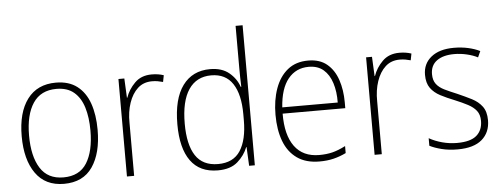

<svg xmlns="http://www.w3.org/2000/svg" viewBox="-50 -894 2714 1038"><g transform="rotate(-5 1307.0 -375.0)"><path d="M465 -265Q465 -139 414 -64.5Q363 10 259 10Q158 10 105.5 -64.5Q53 -139 53 -266Q53 -395 107 -467Q161 -539 262 -539Q332 -539 377 -504.5Q422 -470 443.5 -408.5Q465 -347 465 -265ZM93 -266Q93 -154 133.5 -89.5Q174 -25 259 -25Q346 -25 386 -89Q426 -153 426 -265Q426 -336 409.5 -390Q393 -444 357 -474.5Q321 -505 262 -505Q177 -505 135 -442Q93 -379 93 -266Z M782 -538Q818 -538 847 -528L840 -492Q826 -496 811.5 -498.5Q797 -501 781 -501Q734 -501 703 -472.5Q672 -444 655.5 -395.5Q639 -347 640 -288V0H601V-529H633L638 -424H640Q655 -468 690 -503Q725 -538 782 -538Z M1094 10Q996 10 946.5 -58.5Q897 -127 897 -257Q897 -395 950 -467Q1003 -539 1099 -539Q1163 -539 1202 -506.5Q1241 -474 1256 -429H1259Q1257 -481 1257 -530V-760H1295V0H1264L1259 -102H1257Q1240 -58 1201.5 -24Q1163 10 1094 10ZM1098 -24Q1181 -24 1219 -83Q1257 -142 1257 -248V-281Q1257 -388 1218.5 -446.5Q1180 -505 1102 -505Q1022 -505 979.5 -442Q937 -379 937 -257Q937 -143 976 -83.5Q1015 -24 1098 -24Z M1631 -539Q1694 -539 1733 -506.5Q1772 -474 1790.5 -419Q1809 -364 1809 -297V-265H1469Q1468 -149 1513.5 -87Q1559 -25 1647 -25Q1687 -25 1719 -33Q1751 -41 1790 -61V-23Q1757 -7 1722.5 1.5Q1688 10 1646 10Q1572 10 1524 -24Q1476 -58 1453 -119Q1430 -180 1430 -262Q1430 -341 1452.5 -404Q1475 -467 1519.5 -503Q1564 -539 1631 -539ZM1631 -505Q1562 -505 1519.5 -453Q1477 -401 1470 -299H1771Q1772 -358 1757 -405Q1742 -452 1711 -478.5Q1680 -505 1631 -505Z M2126 -538Q2162 -538 2191 -528L2184 -492Q2170 -496 2155.5 -498.5Q2141 -501 2125 -501Q2078 -501 2047 -472.5Q2016 -444 1999.5 -395.5Q1983 -347 1984 -288V0H1945V-529H1977L1982 -424H1984Q1999 -468 2034 -503Q2069 -538 2126 -538Z M2572 -133Q2572 -67 2527.5 -28.5Q2483 10 2395 10Q2347 10 2308 0Q2269 -10 2244 -23V-64Q2276 -46 2315 -35.5Q2354 -25 2395 -25Q2468 -25 2501 -53.5Q2534 -82 2534 -133Q2534 -167 2517.5 -188Q2501 -209 2471.5 -224.5Q2442 -240 2403 -256Q2360 -273 2326.5 -290.5Q2293 -308 2273.5 -335Q2254 -362 2254 -407Q2254 -467 2298.5 -503Q2343 -539 2422 -539Q2463 -539 2499 -531Q2535 -523 2563 -509L2548 -476Q2523 -489 2489 -497Q2455 -505 2421 -505Q2361 -505 2326.5 -480Q2292 -455 2292 -407Q2292 -374 2307.5 -353.5Q2323 -333 2352 -319Q2381 -305 2420 -289Q2461 -271 2495.5 -253.5Q2530 -236 2551 -208Q2572 -180 2572 -133Z"/></g></svg>

Font: Noto Sans Tamil SemiCondensed ExtraLight
Style: Regular
Weight: 200
Width: 4
Designer: Jelle Bosma - Monotype Design Team
Foundry: Monotype Imaging Inc.
Version: Version 2.004; ttfautohint (v1.8.4.7-5d5b)